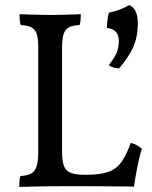

<svg xmlns="http://www.w3.org/2000/svg" viewBox="-20 -735 600 758"><path d="M321 -45Q377 -45 409 -57Q441 -69 460.5 -97Q480 -125 496 -171Q511 -167 521 -161.5Q531 -156 540 -147Q529 -113 521.5 -73Q514 -33 509 2Q490 1 458.5 1Q427 1 389.5 0.5Q352 0 315 0Q287 0 250.5 0Q214 0 176.5 0.5Q139 1 107 1.5Q75 2 56 3Q56 -11 57 -21.5Q58 -32 61 -40Q88 -42 103 -50Q118 -58 124.5 -78.5Q131 -99 131 -138V-549Q131 -583 125 -601Q119 -619 104 -627Q89 -635 62 -636Q59 -644 58 -655.5Q57 -667 57 -679Q77 -678 99.5 -677.5Q122 -677 143 -676.5Q164 -676 178 -676Q200 -676 220 -676.5Q240 -677 259.5 -677.5Q279 -678 299 -679Q299 -666 298 -655Q297 -644 294 -636Q268 -635 252.5 -627Q237 -619 231 -600Q225 -581 225 -546V-138Q225 -101 232 -81Q239 -61 258.5 -53Q278 -45 315 -45ZM490 -715Q507 -708 515.5 -690Q524 -672 524 -643Q524 -588 505 -547Q486 -506 450 -465Q440 -465 428 -468.5Q416 -472 410 -478Q436 -513 442.5 -531.5Q449 -550 449 -575Q449 -596 437.5 -609Q426 -622 402 -625Q402 -635 404 -653.5Q406 -672 410 -685Q433 -690 453.5 -697.5Q474 -705 490 -715Z"/></svg>

Font: Vollkorn
Style: Regular
Weight: 400
Designer: Friedrich Althausen
Foundry: Friedrich Althausen
Version: Version 5.001